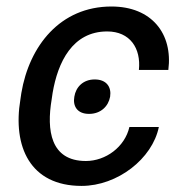

<svg xmlns="http://www.w3.org/2000/svg" viewBox="-20 -573 580 602"><path d="M213.1 -269.9C207.7 -240.1 222.3 -215.9 259.2 -215.9C296.2 -215.9 320 -240.1 325.3 -269.9C329.9 -299.7 314.3 -323.9 277 -323.9C240.4 -323.9 217.7 -299.7 213.1 -269.9ZM44 -261.4C19.2 -113.6 74.2 9.9 235.8 9.9C348.4 9.9 457.7 -75.3 478 -174.7H385.7C371.4 -112.2 311.4 -68.2 249.3 -68.2C138.1 -68.2 125.7 -164.8 142 -261.4L144.9 -281.2C161.2 -377.8 207 -474.4 316.1 -474.4C387.4 -474.4 422.6 -421.9 415.5 -353.7H507.8C522.4 -467.3 455.6 -552.6 329.5 -552.6C168.7 -552.6 71.7 -429 46.9 -281.2Z"/></svg>

Font: Magic Ui Pro
Style: Italic
Weight: 400
Italic angle: -9.39999°
Designer: Stefan Endress, Andreas Faust
Version: Version 1.000;FEAKit 1.0